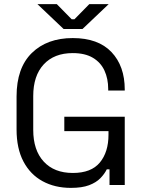

<svg xmlns="http://www.w3.org/2000/svg" viewBox="-20 -899 700 933"><path d="M324.5 14Q246.5 14 186.9 -18.5Q127.2 -51 93.9 -114.2Q60.5 -177.5 60.5 -269.8V-430.2Q60.5 -569 134.6 -641.5Q208.8 -714 333.5 -714Q457.2 -714 521.8 -645.9Q586.2 -577.8 586.2 -463.8V-459H505.8V-466.2Q505.8 -516.8 487.6 -556.1Q469.5 -595.5 431.4 -618.2Q393.2 -641 333.5 -641Q243.2 -641 192.4 -586Q141.5 -531 141.5 -432.2V-267.8Q141.5 -169.2 192.4 -113.9Q243.2 -58.5 334 -58.5Q423.2 -58.5 465.2 -109.2Q507.2 -160 507.2 -244.2V-261.8H292.5V-331.8H586.2V0H512.2V-76H498.8Q488 -53.8 467.6 -32.9Q447.2 -12 412.9 1Q378.5 14 324.5 14ZM380.8 -758H289.2L161.8 -879H256L328.2 -805.5H341.8L414 -879H508.2Z"/></svg>

Font: Space Grotesk Variable Light
Style: Regular
Weight: 300
Designer: Florian Karsten
Foundry: Florian Karsten
Version: Version 2.000